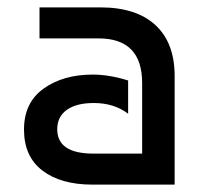

<svg xmlns="http://www.w3.org/2000/svg" viewBox="-20 -500 543 520"><path d="M327 -282V-192Q289 -221 234 -221Q187 -221 161 -202.5Q135 -184 135 -150Q135 -84 233 -84H365V-275Q365 -396 247 -396H87V-480H252Q349 -480 401 -432Q453 -384 453 -294V0H230Q145 0 95 -38Q45 -76 45 -149Q45 -222 98 -260Q151 -298 231 -298Q276 -298 327 -282Z"/></svg>

Font: Baumans
Style: Regular
Weight: 400
Designer: Henadij Zarechnjuk
Foundry: Cyreal (www.cyreal.org)
Version: Version 001.001